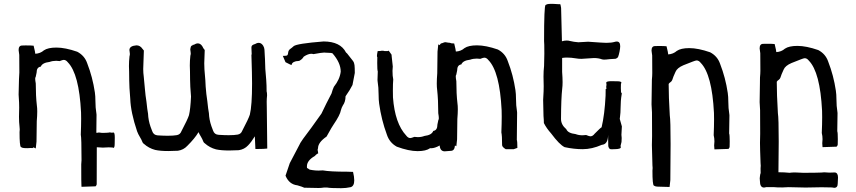

<svg xmlns="http://www.w3.org/2000/svg" viewBox="-20 -779 4513 1012"><path d="M409.7 205.6Q409.7 201.7 409.2 198.2Q408.2 192.4 408.2 87.4Q409.7 75.7 409.7 65.9Q409.7 -53.2 405.8 -69.3Q407.7 -116.2 407.7 -152.8Q407.7 -170.9 407.2 -186.5Q397 -390.1 337.4 -450.7Q327.6 -463.4 315.9 -463.4Q310.5 -463.4 294.4 -457Q285.2 -458.5 276.4 -458.5Q257.3 -458.5 241.2 -452.6Q203.1 -448.2 194.8 -427.7Q172.9 -424.8 172.9 -396Q170.4 -387.7 168 -373Q165.5 -371.6 165.5 -363.8Q165.5 -355.5 168.5 -339.4Q168.5 -272.9 174.3 -223.1Q176.3 -210.4 176.3 -191.4Q176.3 -169.9 173.8 -140.1L172.4 -32.7Q172.4 -27.8 168.5 3.4Q165.5 2.4 162.8 0.7Q160.2 -1 156.7 -2.4Q152.8 1.5 150.4 1.5Q147 1 142.1 1Q137.2 1 133.5 1.5Q129.9 2 123.5 2Q117.2 2 107.4 1.5Q97.7 1 90.3 -3.9Q83 -8.8 83 -82.5Q84 -89.4 84 -96.7Q84 -103.5 83 -110.4Q80.1 -134.8 80.1 -163.6L81.1 -211.9L80.6 -238.3Q78.1 -274.4 78.1 -280.8L80.1 -361.8Q82 -382.3 82 -397L81.5 -489.7L78.1 -515.1Q78.1 -539.1 96.7 -539.1L115.2 -539.6Q145.5 -539.6 157.2 -538.1Q166 -502.4 166 -495.6Q192.9 -497.1 211.4 -513.7Q232.9 -528.3 277.3 -528.3Q323.7 -528.3 387.2 -506.3Q425.8 -485.8 439.5 -445.8Q468.3 -372.1 480 -292Q482.9 -272.5 482.9 -248Q482.9 -210.9 488.3 -179.2L488.8 -173.8Q488.3 -169.9 487.8 -79.6L491.2 -78.6Q496.1 -80.6 502 -80.6L517.6 -78.6Q542.5 -78.6 553.2 -80.1Q554.7 -81.1 557.6 -81.1H559.6Q564 -79.6 568.4 -79.6L579.1 -80.6Q585 -78.6 585 -53.7L584.5 -22Q584.5 0.5 577.6 0.5Q575.7 0.5 573.2 -1.5L553.2 -2.4L522 -1L490.2 -2.9L489.7 191.9Q489.7 194.3 488.5 196.5Q487.3 198.7 486.1 200.2Q484.9 201.7 483.9 203.1Z M867.2 17.1Q824.7 17.1 797.9 11.2Q764.2 2.4 738.3 -21Q733.4 -23.9 731.4 -28.8Q725.6 -43.9 717 -57.6Q708.5 -71.3 702.6 -86.9Q668.9 -187 666.5 -258.8Q661.1 -322.8 661.1 -355.5L660.6 -399.9Q659.7 -415.5 659.7 -430.7Q659.7 -456.5 662.6 -482.4Q664.6 -488.8 664.6 -494.6Q664.6 -501 663.3 -506.3Q662.1 -511.7 662.1 -515.1Q662.1 -537.1 699.2 -540Q718.8 -540 731 -521.5Q733.4 -518.1 738.3 -512.7L734.9 -415.5Q734.9 -395 737.8 -374Q741.2 -341.8 743.9 -308.8Q746.6 -275.9 752 -242.7Q753.4 -232.9 756.3 -205.1Q758.8 -185.5 760.3 -179.7Q761.7 -145 773.4 -111.3L782.2 -87.9Q789.1 -66.9 811.5 -65.4Q841.8 -63.5 864.3 -63.5Q894 -63.5 911.9 -66.7Q929.7 -69.8 936 -86.9Q968.8 -148.9 976.1 -171.9Q983.9 -205.1 986.8 -270Q981.9 -327.6 981.9 -358.4L981.4 -402.8Q980.5 -418.5 980.5 -433.6Q980.5 -459.5 983.4 -485.4Q985.4 -491.7 985.4 -497.6Q985.4 -503.9 984.1 -509.3Q982.9 -514.6 982.9 -518.1Q982.9 -522.5 984.4 -525.9Q984.9 -538.6 997.1 -541Q995.1 -541.5 995.1 -542Q995.1 -543 1001.5 -543Q1013.2 -550.3 1022.9 -550.3Q1036.6 -550.3 1046.4 -535.2Q1049.3 -530.3 1050.8 -526.9Q1052.2 -523.4 1059.1 -515.6L1056.6 -445.3L1057.6 -413.1Q1064 -341.8 1064 -323.2Q1066.9 -282.7 1072.8 -245.6Q1074.2 -235.8 1077.1 -208Q1079.6 -188.5 1081.1 -182.6Q1082.5 -147.9 1094.2 -114.3L1103 -90.8Q1109.9 -69.8 1132.3 -68.4Q1162.6 -66.4 1185.1 -66.4Q1214.8 -66.4 1232.7 -69.6Q1250.5 -72.8 1256.8 -89.8Q1289.6 -151.9 1296.9 -174.8Q1308.6 -223.1 1308.6 -338.9Q1308.6 -384.8 1305.2 -488.8Q1306.6 -491.2 1306.6 -494.1L1305.2 -528.3Q1305.2 -541.5 1317.9 -543.9Q1315.9 -544.4 1315.9 -544.9Q1315.9 -545.9 1322.3 -545.9Q1334 -553.2 1343.8 -553.2Q1357.4 -553.2 1367.2 -538.1Q1373.5 -527.3 1374 -516.6Q1374 -502.4 1375.5 -488.3Q1376.5 -482.9 1378.4 -416Q1384.8 -344.7 1384.8 -328.4Q1384.8 -312 1385.3 -297.9Q1387.7 -290.5 1387.7 -276.4Q1385.7 -258.3 1385.7 -242.7L1386.2 -213.9Q1386.2 -181.6 1388.7 3.9Q1372.6 6.3 1338.4 6.3H1326.2Q1324.2 -26.4 1323.2 -60.5Q1304.7 -30.3 1287.6 -12.7Q1268.1 8.3 1238.3 12.7Q1210.9 14.2 1188 14.2Q1145.5 14.2 1118.7 8.3Q1085 -0.5 1059.1 -23.9Q1054.2 -26.9 1052.2 -31.7Q1046.4 -46.9 1038.1 -60.5Q1031.2 -70.8 1026.4 -82.5Q1006.8 -49.3 966.8 -9.8Q947.3 11.2 917.5 15.6Q890.1 17.1 867.2 17.1Z M1777.8 212.9Q1721.2 212.9 1704.6 209.5H1687.5Q1673.8 211.9 1659.2 211.9Q1620.6 211.9 1583.5 210.4Q1576.2 206.1 1547.4 197.8Q1503.9 192.9 1484.9 147L1507.3 81.1L1558.6 -16.6Q1558.6 -20 1577.6 -47.4Q1617.2 -99.1 1674.3 -180.2Q1698.7 -231.9 1727.5 -286.6Q1732.4 -305.2 1739.7 -321.3Q1771 -360.4 1775.9 -401.4Q1775.9 -448.2 1732.4 -498L1724.6 -500Q1698.2 -501 1694.3 -501.5Q1690.4 -502 1689 -502Q1677.2 -502 1631.8 -493.7Q1626.5 -495.6 1621.1 -495.6Q1604 -495.6 1581.1 -480.5Q1574.7 -470.2 1569.3 -466.3Q1559.6 -457.5 1552.2 -457.5Q1539.1 -457.5 1528.6 -452.1Q1518.1 -446.8 1516.6 -436Q1514.6 -436 1484.9 -451.2L1470.7 -484.4Q1485.4 -484.4 1491.5 -486.1Q1497.6 -487.8 1498.8 -501.5Q1500 -515.1 1512.2 -522.9Q1516.6 -525.4 1527.8 -535.6Q1543.9 -549.3 1685.5 -560.5Q1774.4 -560.1 1803.7 -502.4Q1806.2 -499.5 1809.6 -497.1L1840.3 -458Q1847.2 -448.7 1848.6 -435.5Q1850.1 -422.4 1850.1 -394.5L1837.9 -331.1Q1825.7 -306.2 1801.3 -271.5Q1801.3 -242.7 1787.1 -223.1Q1780.3 -211.4 1776.9 -198.2Q1772.9 -173.3 1737.3 -121.1Q1733.4 -117.2 1701.2 -59.1Q1656.2 -28.3 1656.2 2.4Q1654.3 6.3 1654.3 8.8Q1654.3 14.6 1655.8 19.5Q1657.2 24.4 1657.2 29.3Q1654.3 31.2 1651.4 32.2Q1644 37.6 1639.6 43Q1597.7 66.9 1597.7 97.7L1598.1 106.4Q1600.6 108.4 1604 109.4Q1609.9 115.2 1615.5 115.7Q1621.1 116.2 1627.4 117.7Q1643.1 120.1 1658.2 120.1Q1670.4 120.1 1681.6 119.1Q1719.2 126 1810.1 126Q1826.2 126 1840.8 127Q1847.2 153.3 1847.2 171.4Q1847.2 202.1 1828.1 207.5Q1803.7 212.9 1777.8 212.9Z M2324.2 18.6Q2299.8 18.6 2297.4 -12.2Q2272 2.4 2252 2.4L2247.1 2Q2225.6 17.6 2181.2 17.6Q2134.8 17.6 2071.3 -5.9Q2032.7 -27.3 2019 -69.8Q1990.2 -147.5 1978.5 -232.4Q1975.6 -252.9 1975.6 -278.8Q1975.6 -318.4 1970.2 -351.6L1969.7 -357.4Q1970.2 -362.8 1971.2 -402.3Q1968.3 -409.7 1968.3 -446.8L1968.8 -478.5Q1966.8 -478.5 1966.8 -483.9Q1966.8 -491.7 1970.7 -509.8Q1986.3 -509.8 1992.2 -511.7Q2003.9 -511.7 2007.8 -509.8H2023.9Q2026.4 -512.2 2027.8 -512.2Q2029.3 -512.2 2043.9 -490.7L2044.4 -482.9Q2045.4 -476.6 2050.3 -428.7Q2048.8 -416 2048.8 -405.8Q2048.8 -377.4 2052.7 -360.4Q2050.8 -340.3 2050.8 -301.3Q2050.8 -282.2 2051.3 -265.6Q2061.5 -128.4 2121.1 -64.5Q2130.9 -51.3 2142.6 -51.3Q2147.9 -51.3 2164.1 -57.6Q2173.3 -56.2 2182.1 -56.2Q2201.2 -56.2 2217.3 -62.5Q2255.4 -66.9 2263.7 -88.9Q2285.6 -91.8 2285.6 -123Q2288.1 -131.3 2290.5 -146.5Q2293 -148.4 2293 -156.2Q2293 -165 2290 -182.1Q2290 -252.4 2284.2 -305.2Q2282.2 -318.8 2282.2 -338.9Q2282.2 -361.3 2284.7 -393.1L2286.1 -506.8Q2286.1 -511.7 2290 -544.9Q2293 -543.9 2294.7 -542.7Q2296.4 -541.5 2297.4 -541Q2299.3 -545.4 2302.7 -547.9L2303.2 -549.8Q2310.1 -550.8 2316.2 -553.7Q2322.3 -556.6 2328.1 -556.6L2342.3 -554.2Q2352.5 -554.2 2359.4 -550.8L2374 -549.8Q2382.8 -514.2 2382.8 -507.3Q2409.7 -508.8 2428.2 -525.4Q2449.7 -540 2494.1 -540Q2540.5 -540 2604 -518.1Q2642.6 -497.6 2656.2 -457.5Q2685.1 -383.8 2696.8 -303.7Q2699.7 -284.2 2699.7 -259.8Q2699.7 -222.7 2705.1 -190.9L2705.6 -185.5Q2705.1 -180.7 2704.1 -41.5Q2707 -34.7 2707 0.5L2688 7.3H2645.5Q2626.5 -4.4 2626.5 -14.2Q2626.5 -64.9 2622.6 -81.1Q2624.5 -127.9 2624.5 -164.6Q2624.5 -182.6 2624 -198.2Q2613.8 -401.9 2554.2 -462.4Q2544.4 -475.1 2532.7 -475.1Q2527.3 -475.1 2511.2 -468.8Q2502 -470.2 2493.2 -470.2Q2474.1 -470.2 2458 -464.4Q2419.9 -460 2411.6 -439.5Q2389.6 -436.5 2389.6 -407.7Q2387.2 -399.4 2384.8 -384.8Q2382.3 -383.3 2382.3 -375.5Q2382.3 -367.2 2385.3 -351.1Q2385.3 -284.7 2391.1 -234.9Q2393.1 -222.2 2393.1 -203.1Q2393.1 -181.6 2390.6 -151.9L2389.2 -44.4Q2389.2 -39.6 2385.3 -8.3Q2382.3 -9.3 2379.9 -11.2L2377.9 -11.7Q2376 16.1 2356 16.1Z M3204.1 7.8Q3198.7 7.8 3197.3 7.1Q3195.8 6.3 3194.3 6.3Q3186 -2 3186 -12.2L3185.1 -68.4Q3185.1 -18.1 3151.9 -15.6Q3100.1 7.3 3051.3 7.3Q3004.9 7.3 2956.1 -3.4Q2929.2 -16.1 2884.8 -75.7Q2860.4 -103 2846.7 -130.4Q2846.7 -146 2844.7 -167.5L2842.8 -252.4Q2842.8 -258.8 2845.2 -296.9L2845.7 -324.7L2844.7 -375Q2844.7 -405.3 2847.7 -431.2L2849.1 -496.6Q2849.1 -555.7 2847.7 -562.5Q2847.7 -747.6 2855.5 -752.7Q2863.3 -757.8 2873.5 -758.3Q2883.8 -758.8 2890.1 -758.8Q2897 -758.8 2900.9 -758.3Q2913.6 -756.8 2926.3 -756.8Q2930.2 -756.8 2930.9 -757.1Q2931.6 -757.3 2932.1 -757.3Q2934.6 -757.3 2937.5 -737.3L2941.9 -561.5Q2955.1 -565.4 2966.8 -565.4Q2976.1 -565.4 2984.4 -563Q3003.4 -558.1 3028.3 -556.2L3080.1 -559.1Q3161.6 -553.2 3175.3 -553.2Q3202.6 -553.2 3219.2 -558.1Q3225.6 -560.1 3231 -560.1Q3249 -560.1 3249 -535.2Q3249 -524.9 3245.4 -506.6Q3241.7 -488.3 3237.3 -477.5Q3230.5 -470.7 3224.6 -469.2Q3188 -467.3 3175.3 -465.3L3164.6 -464.8Q3158.2 -464.8 3152.8 -466.3Q3134.3 -473.1 3110.4 -473.1L3044.4 -468.8Q3029.3 -468.8 3016.6 -471.2Q2990.2 -475.6 2968.3 -475.6Q2954.6 -475.6 2942.9 -473.6V-399.9Q2945.3 -368.7 2945.3 -346.2Q2945.3 -326.2 2943.4 -312.5Q2937.5 -260.7 2937 -151.9Q2937 -121.6 2964.8 -98.1Q2973.6 -76.7 3013.7 -72.3Q3030.3 -65.9 3050.3 -65.9Q3059.6 -65.9 3069.3 -67.4Q3085.9 -60.5 3091.8 -60.5Q3104 -60.5 3114.3 -74.2Q3147.5 -107.9 3150.9 -107.9Q3167 -174.8 3171.9 -274.4Q3172.4 -290.5 3172.4 -309.6L3176.3 -310.5Q3176.3 -313.5 3175.8 -315.2Q3175.3 -316.9 3175.3 -322.8Q3176.8 -327.6 3176.8 -332L3175.3 -344.2Q3177.7 -351.1 3202.1 -351.1L3233.4 -350.6Q3255.4 -350.6 3255.4 -342.8Q3255.4 -340.8 3252.9 -337.9L3252.4 -315.4L3253.4 -292.5Q3257.3 -288.6 3257.3 -287.6L3256.8 -282.2Q3251 -248.5 3251 -210Q3251 -184.1 3248 -163.6L3246.6 -152.3L3257.8 -112.8L3255.4 -68.4Q3255.4 -60.1 3256.8 -51.8Q3256.8 -35.6 3255.9 -30.8L3250.5 -8.8Q3252.4 -5.9 3252.4 -3.4Q3252.4 7.3 3217.8 7.3Z M3509.3 206.5Q3465.8 205.1 3459.5 205.1Q3453.1 205.1 3443.4 204.6Q3433.6 204.1 3426.3 199.2Q3418.9 194.3 3418.9 120.6Q3419.9 113.8 3419.9 106.4Q3419.9 99.6 3418.9 92.8Q3416 14.6 3416 -14.2L3417 -62.5L3416.5 -186.5Q3414.1 -222.7 3414.1 -229L3415.5 -324.2Q3415.5 -347.7 3416 -358.9Q3418 -379.4 3418 -394L3417.5 -486.8L3414.1 -512.2Q3414.1 -536.1 3432.6 -536.1L3451.2 -536.6Q3481.4 -536.6 3493.2 -535.2Q3502 -499.5 3502 -492.7V-492.2Q3528.8 -494.1 3547.4 -510.7Q3568.8 -525.4 3613.3 -525.4Q3659.7 -525.4 3723.1 -503.4Q3761.7 -482.9 3775.4 -442.9Q3804.2 -369.1 3815.9 -289.1Q3818.8 -269.5 3818.8 -245.1Q3818.8 -208 3824.2 -176.3L3824.7 -170.9Q3824.2 -166 3823.2 -75.7Q3826.2 -68.8 3826.2 -33.7L3825.7 -5.4Q3825.7 -2.9 3824.5 -0.7Q3823.2 1.5 3822 2.9Q3820.8 4.4 3819.8 5.9L3745.6 8.3Q3745.6 4.4 3745.1 1Q3744.1 -4.9 3744.1 -12.2Q3745.6 -23.9 3745.6 -33.7Q3745.6 -50.3 3741.7 -66.4Q3743.7 -113.3 3743.7 -149.9Q3743.7 -168 3743.2 -183.6Q3732.9 -387.2 3673.3 -447.8Q3663.6 -460.4 3651.9 -460.4Q3646.5 -460.4 3630.4 -454.1Q3601.1 -443.4 3582 -435.1Q3548.8 -420.9 3540.5 -400.4Q3527.8 -373 3523.4 -357.9Q3521 -350.6 3513.7 -345.7Q3508.3 -342.8 3504.4 -336.4Q3504.4 -270 3510.3 -171.4Q3514.6 -145 3514.6 -20L3513.2 170.4Q3513.2 175.3 3509.3 206.5Z M4377 210.9Q4372.1 210.9 4364.7 209L4310.5 208L4225.6 209.5L4136.2 207.5Q4119.6 207.5 4103.5 209Q4071.8 209 4061 207.5H4017.6Q4011.2 209.5 4006.8 209.5Q3985.4 209.5 3985.4 174.8L3984.4 160.6Q3984.4 154.8 3985.8 148.4Q3987.3 142.1 3987.8 135.7Q3988.3 135.3 3989.3 135.3Q3988.8 123.5 3988.8 108.9Q3989.7 102.1 3989.7 94.7Q3989.7 87.9 3988.8 81.1Q3985.8 2.9 3985.8 -25.9L3986.8 -74.2L3986.3 -198.2Q3983.9 -234.4 3983.9 -240.7L3985.4 -335.9Q3985.4 -359.4 3985.8 -370.6Q3987.8 -391.1 3987.8 -405.8L3987.3 -498.5L3983.9 -523.9Q3983.9 -547.9 4002.4 -547.9L4021 -548.3Q4051.3 -548.3 4063 -546.9Q4071.8 -511.2 4071.8 -504.4Q4098.6 -505.9 4117.2 -522.5Q4138.7 -537.1 4183.1 -537.1Q4229.5 -537.1 4293 -515.1Q4331.5 -494.6 4345.2 -454.6Q4374 -380.9 4385.7 -300.8Q4388.7 -281.2 4388.7 -256.8Q4388.7 -219.7 4394 -188L4394.5 -182.6Q4394 -177.7 4393.1 -87.4Q4396 -80.6 4396 -45.4L4395.5 -17.1Q4395.5 -14.6 4394.3 -12.5Q4393.1 -10.3 4391.8 -8.8Q4390.6 -7.3 4389.6 -5.9L4315.4 -3.4Q4315.4 -7.3 4314.9 -10.7Q4314 -16.6 4314 -23.9Q4315.4 -35.6 4315.4 -45.4Q4315.4 -62 4311.5 -78.1Q4313.5 -125 4313.5 -161.6Q4313.5 -179.7 4313 -195.3Q4302.7 -398.9 4243.2 -459.5Q4233.4 -472.2 4221.7 -472.2Q4216.3 -472.2 4200.2 -465.8Q4170.9 -455.1 4151.9 -446.8Q4118.7 -432.6 4110.4 -412.1Q4097.7 -384.8 4093.3 -369.6Q4090.8 -362.3 4083.5 -357.4Q4078.1 -354.5 4074.2 -348.1Q4074.2 -281.7 4080.1 -183.1Q4084.5 -156.7 4084.5 -31.7L4083 128.9Q4114.3 128.9 4141.6 131.8Q4154.3 129.9 4169.9 129.9L4213.4 131.8Q4280.8 131.8 4310.5 130.4Q4314.5 129.4 4321.8 129.4H4327.6Q4339.4 130.9 4351.6 130.9L4380.4 129.9Q4397 131.8 4397 156.7L4395.5 188.5Q4395.5 210.9 4377 210.9Z"/></svg>

Font: Kurland
Style: Regular
Weight: 400
Designer: GGBot
Version: 0.22